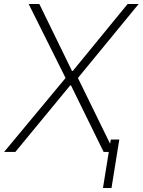

<svg xmlns="http://www.w3.org/2000/svg" viewBox="-34 -747 702 944"><path d="M159.4 -727.3 320 -398.1H323.9L593.4 -727.3H647.7L349.1 -363.6L527 0H475.5L315 -327.1H311.1L41.5 0H-13.8L288.4 -363.6L106.9 -727.3ZM552.6 -61.1 514.2 177.2H472.3L510.7 -61.1Z"/></svg>

Font: Inter UI Extra Light
Style: Italic
Weight: 200
Italic angle: -9.39999°
Designer: Rasmus Andersson
Foundry: rsms
Version: 3.2;8d6f07862